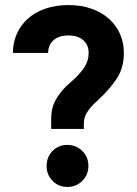

<svg xmlns="http://www.w3.org/2000/svg" viewBox="-20 -729 540 758"><path d="M246 9Q211 9 187.5 -15Q164 -39 164 -74Q164 -109 187.5 -133Q211 -157 246 -157Q281 -157 305 -133Q329 -109 329 -74Q329 -39 305 -15Q281 9 246 9ZM182 -257Q182 -276 185 -293.5Q188 -311 197 -329Q206 -347 221.5 -366.5Q237 -386 262 -407Q295 -436 312.5 -462.5Q330 -489 330 -520Q330 -551 309 -570Q288 -589 250 -589Q212 -589 191 -570Q170 -551 170 -520H31Q31 -560 46 -594.5Q61 -629 89 -654.5Q117 -680 158 -694.5Q199 -709 250 -709Q301 -709 341.5 -694.5Q382 -680 410.5 -654.5Q439 -629 454 -594.5Q469 -560 469 -520Q469 -461 440.5 -418Q412 -375 366 -333Q349 -318 338.5 -305.5Q328 -293 322 -282.5Q316 -272 313.5 -262Q311 -252 311 -240V-220H182Z"/></svg>

Font: 
Style: 㨦
Weight: 700
Designer: A.Korolkova, Vitaly Kuzmin
Foundry: ParaType Ltd
Version: Version 2.000